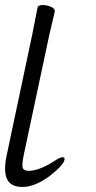

<svg xmlns="http://www.w3.org/2000/svg" viewBox="-47 -724 381 762"><path d="M170 -676 149 -587 47 -108Q39 -68 43.5 -57Q48 -46 67 -46Q109 -46 172 -87Q191 -100 201 -100Q211 -100 209 -90Q205 -69 151 -26Q91 18 43 18Q-5 18 -19.5 -14Q-34 -46 -20 -110L81 -587L102 -694Q104 -704 122 -704Q140 -704 156.5 -696.5Q173 -689 170 -676Z"/></svg>

Font: LXGW Bright GB
Style: Italic
Weight: 400
Italic angle: -12°
Designer: Christian Thalmann (Catharsis Fonts)
Foundry: LXGW / Christian Thalmann (Catharsis Fonts) / Fontworks Inc.
Version: Version 5.510